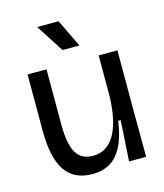

<svg xmlns="http://www.w3.org/2000/svg" viewBox="-110 -803 771 900"><g transform="rotate(-15 275.5 -353.5)"><path d="M228 13Q139 13 96.5 -50Q54 -113 54 -244V-517H146V-248Q146 -155 171 -112Q196 -69 253 -69Q287 -69 313 -85Q339 -101 357.5 -132Q376 -163 386.5 -209.5Q397 -256 399 -317V-517H490V-243L491 0H408L420 -197H408Q398 -124 374.5 -77.5Q351 -31 315 -9Q279 13 228 13ZM242 -585 155 -720H259L324 -585Z"/></g></svg>

Font: Bricolage Grotesque 60pt
Style: Regular
Weight: 400
Version: Version 1.001;gftools[0.9.33.dev8+g029e19f]